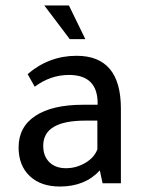

<svg xmlns="http://www.w3.org/2000/svg" viewBox="-20 -670 535 702"><path d="M422 0H355L345 -47Q291 12 199 12Q129 12 88.5 -26.5Q48 -65 48 -131Q48 -206 109.5 -246.5Q171 -287 284 -287H337V-292Q337 -396 232 -396Q165 -396 107 -353L81 -399Q159 -466 260 -466Q422 -466 422 -273ZM336 -229H292Q138 -229 138 -137Q138 -99 160.5 -77Q183 -55 221 -55Q259 -55 292 -74.5Q325 -94 336 -124ZM235 -527 142 -650H232L292 -527Z"/></svg>

Font: TajawalTap Med
Style: Regular
Weight: 500
Designer: Boutros Fonts
Foundry: Created by Boutros International 2017
Version: Version 2.700